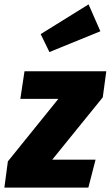

<svg xmlns="http://www.w3.org/2000/svg" viewBox="-50 -858 506 878"><path d="M420 -413 189 -128H387L354 0H-30L-14 -120L217 -406H43L62 -532H436ZM409 -715 176 -620 136 -702 355 -838Z"/></svg>

Font: Fira Sans Condensed ExtraBold
Style: Italic
Weight: 800
Width: 3
Italic angle: -8°
Designer: bBox Type GmbH & Carrois Corporate GbR & Edenspiekermann AG
Foundry: bBox Type GmbH & Carrois Corporate GbR & Edenspiekermann AG
Version: Version 4.301